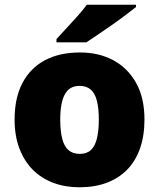

<svg xmlns="http://www.w3.org/2000/svg" viewBox="-20 -786 677 816"><path d="M594 -278Q594 -209 575 -155Q556 -101 520 -64.5Q484 -28 433 -9Q382 10 317 10Q257 10 206.5 -9Q156 -28 119.5 -64.5Q83 -101 62.5 -155Q42 -209 42 -278Q42 -370 75.5 -433.5Q109 -497 171 -530Q233 -563 320 -563Q400 -563 461.5 -530Q523 -497 558.5 -433.5Q594 -370 594 -278ZM236 -278Q236 -231 244 -198Q252 -165 270.5 -148.5Q289 -132 319 -132Q349 -132 366.5 -148.5Q384 -165 392 -198Q400 -231 400 -278Q400 -325 392 -357Q384 -389 366 -405Q348 -421 318 -421Q275 -421 255.5 -385Q236 -349 236 -278ZM558 -756Q540 -742 513 -721.5Q486 -701 455 -679.5Q424 -658 395.5 -638.5Q367 -619 347 -606H220V-620Q237 -639 261 -664.5Q285 -690 309 -717Q333 -744 349 -766H558Z"/></svg>

Font: Noto Sans Thai Black
Style: Regular
Weight: 900
Version: Version 2.001